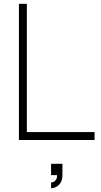

<svg xmlns="http://www.w3.org/2000/svg" viewBox="-20 -740 535 1015"><path d="M250 225Q256 225 264 221Q272 217 277.2 208.2Q282.5 199.5 281 186H250V126H310V186Q310 210 300.5 225.5Q291 241 277.2 248Q263.5 255 250 255ZM80 0V-720H122V-42H480V0Z"/></svg>

Font: Manrope
Style: Regular
Weight: 400
Designer: Mikhail Sharanda
Foundry: Mikhail Sharanda
Version: Version 4.503